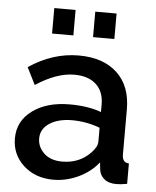

<svg xmlns="http://www.w3.org/2000/svg" viewBox="-53 -771 669 826"><g transform="rotate(5 282.0 -358.0)"><path d="M148 -616V-726H240V-616ZM325 -616V-726H417V-616ZM28 -153Q28 -228 90 -273.5Q152 -319 251 -319Q330 -319 387 -298V-331Q387 -386 353.5 -417Q320 -448 259 -448Q183 -448 93 -389L56 -463Q159 -532 271 -532Q377 -532 437 -476Q497 -420 497 -319V-124Q497 -89 526 -88V0Q500 5 479 5Q446 5 427 -11Q408 -27 405 -52L402 -82Q368 -39 315.5 -14.5Q263 10 208 10Q130 10 79 -36.5Q28 -83 28 -153ZM361 -121Q387 -147 387 -170V-230Q329 -252 267 -252Q207 -252 169.5 -227.5Q132 -203 132 -162Q132 -125 160.5 -98Q189 -71 239 -71Q313 -71 361 -121Z"/></g></svg>

Font: Raleway-v4020 SemiBold
Style: Regular
Weight: 600
Designer: Matt McInerney, Pablo Impallari, Rodrigo Fuenzalida
Foundry: Matt McInerney, Pablo Impallari, Rodrigo Fuenzalida
Version: Version 4.020;PS 004.020;hotconv 1.0.88;makeotf.lib2.5.64775